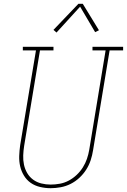

<svg xmlns="http://www.w3.org/2000/svg" viewBox="-20 -981 667 1009"><path d="M246 8Q218 8 190.5 1.5Q163 -5 141.5 -20Q120 -35 106 -58Q92 -81 86 -107Q80 -133 81 -161.5Q82 -190 86 -218L169 -716H100V-735H261V-716H190L107 -215Q103 -190 102 -164.5Q101 -139 106 -115.5Q111 -92 123 -71.5Q135 -51 154 -37Q173 -23 197 -17Q221 -11 246 -11Q270 -11 294.5 -15.5Q319 -20 341.5 -32Q364 -44 383 -62Q402 -80 415.5 -101.5Q429 -123 437 -146.5Q445 -170 449 -194L535 -716H466V-735H627V-716H556L469 -191Q465 -165 456.5 -139Q448 -113 433 -89.5Q418 -66 397 -46.5Q376 -27 351 -14.5Q326 -2 299 3Q272 8 246 8ZM277 -810 261 -824 392 -961H415L500 -822L480 -812L401 -946Z"/></svg>

Font: Iosevka Etoile Thin Oblique
Style: Regular
Weight: 100
Italic angle: -9°
Designer: Belleve Invis
Foundry: Belleve Invis
Version: Version 15.5.2; ttfautohint (v1.8.4)